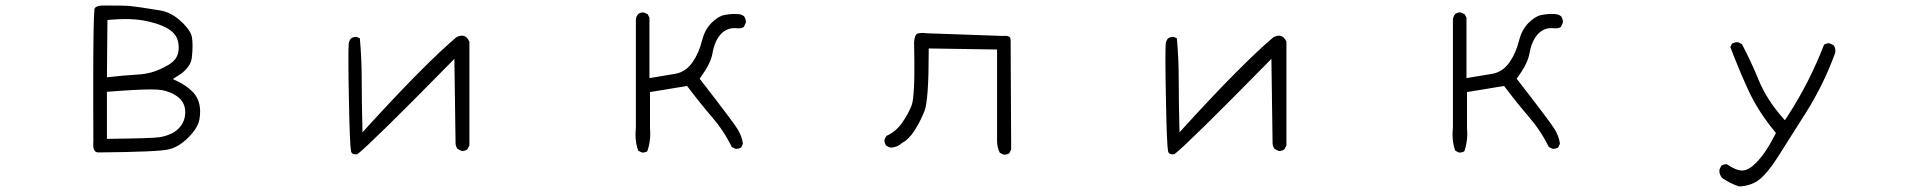

<svg xmlns="http://www.w3.org/2000/svg" viewBox="-20 -569 7040 705"><path d="M372.6 -59.1V-231.9Q483.4 -240.7 533.2 -240.7Q559.1 -240.7 575 -238Q590.8 -235.4 606.7 -228.5Q622.6 -221.7 635.3 -211.4Q660.2 -190.9 660.2 -156.7Q660.2 -111.3 619.1 -83.5Q593.3 -69.3 566.2 -65.2Q539.1 -61 372.6 -59.1ZM427.7 -548.3 360.4 -548.8Q348.6 -548.8 340.8 -546.9Q331.1 -543.9 328.1 -539.1Q327.1 -537.6 326.7 -534.7Q322.3 -495.1 322.3 -236.8Q322.3 -154.8 322.8 -50.8V-50.3Q322.3 -43.5 322.3 -38.6Q322.3 -20.5 329.1 -13.7Q333.5 -9.3 342.8 -9.3Q560.1 -11.2 599.6 -20.5Q636.7 -29.3 671.1 -63.7Q705.6 -98.1 711.9 -128.9Q714.8 -144 714.8 -159.2Q714.8 -207 683.6 -235.4Q661.6 -255.9 635.7 -268.6L614.7 -278.8Q638.2 -293.9 641.8 -296.4Q645.5 -298.8 648.9 -301.3Q681.6 -327.6 684.6 -358.9Q687 -381.3 687 -398.9Q687 -416.5 685.1 -430.2Q682.1 -453.6 651.4 -484.4L646 -489.3Q609.9 -523.9 567.4 -530.8Q485.4 -544.4 453.6 -547.4Q439.5 -548.3 427.7 -548.3ZM581.1 -321.3H581.5Q581.1 -321.3 581.1 -321.3ZM439.5 -499Q476.6 -499 507.3 -493.7Q558.1 -484.4 591.3 -466.8Q627.9 -447.3 634.3 -414.1Q636.2 -403.3 636.2 -393.6Q636.2 -375.5 628.9 -360.8Q618.2 -338.9 581.1 -321.3Q537.6 -298.3 487.5 -295.4Q437.5 -292.5 372.6 -285.2L374.5 -495.6L386.7 -496.6Q414.6 -499 439.5 -499Z M1260.3 -408.2Q1259.3 -384.3 1259.3 -351.6Q1259.3 -286.1 1261.2 -201.7Q1264.2 -37.6 1269 -13.7Q1270 -8.8 1272.5 -6.8Q1276.4 -2.4 1286.6 -2.4Q1289.6 -2.4 1292.5 -2.9Q1346.7 -45.9 1626.5 -330.6L1648.4 -353L1652.8 -41Q1654.3 -29.8 1660.2 -22L1674.3 -15.1Q1675.8 -14.6 1676.8 -14.6Q1688.5 -14.6 1695.8 -20.5L1703.6 -34.7V-416Q1695.3 -434.1 1683.1 -437Q1680.2 -438 1676.3 -438Q1667.5 -438 1656.7 -433.1Q1542 -335.9 1333 -107.4L1311 -83Q1308.1 -198.2 1308.1 -278.3Q1308.1 -354 1301.3 -428.2L1290.5 -433.1Q1289.1 -433.6 1288.1 -433.6Q1275.9 -433.6 1268.1 -427.2Q1261.7 -418.9 1260.3 -408.2Z M2338.9 -8.8Q2349.6 -8.8 2356.9 -13.7Q2367.7 -44.4 2367.7 -79.1Q2367.7 -88.4 2366.7 -98.1V-231Q2405.3 -236.8 2432.4 -241.7Q2459.5 -246.6 2502.9 -253.4Q2548.3 -192.9 2592.8 -141.1Q2637.7 -89.4 2667 -29.3L2680.2 -22.9Q2681.6 -22.5 2682.6 -22.5Q2693.8 -22.5 2701.7 -27.8L2708 -41.5Q2704.1 -67.9 2689.9 -92.3Q2675.8 -116.7 2548.8 -280.3L2554.7 -288.1Q2589.8 -336.4 2596.2 -373.5Q2604.5 -421.4 2629.4 -446.3Q2649.4 -465.8 2677.2 -465.8Q2682.6 -465.8 2686.5 -465.3Q2690.4 -464.8 2692.4 -464.8Q2703.6 -464.8 2711.4 -470.2L2718.3 -484.9Q2718.8 -486.3 2718.8 -489.7Q2718.8 -493.2 2717.3 -498.8Q2715.8 -504.4 2711.9 -509.3Q2704.1 -515.6 2692.9 -517.1Q2686 -517.6 2681.2 -517.6Q2676.3 -517.6 2670.4 -517.6Q2655.3 -517.1 2638.7 -513.7Q2615.2 -508.3 2591.3 -483.6Q2567.4 -459 2557.6 -419.4Q2546.4 -374.5 2523.4 -341.3Q2499 -305.7 2461.4 -298.3Q2429.2 -292.5 2364.7 -282.2V-503.9L2358.4 -516.6L2345.2 -522.9Q2343.8 -523.4 2340.3 -523.4Q2336.9 -523.4 2332 -522Q2327.1 -520.5 2322.8 -517.1Q2316.4 -508.8 2314.9 -498V-100.1Q2313.5 -86.4 2313.5 -74.7Q2313.5 -42 2323.7 -15.6L2336.4 -9.3Q2337.9 -8.8 2338.9 -8.8Z M3667 -1Q3678.2 -1 3686 -6.3L3692.9 -20.5L3690.9 -418.9V-419.4Q3690.9 -419.9 3690.9 -420.4Q3690.9 -428.7 3687.5 -432.6Q3682.6 -437.5 3669.9 -437.5Q3667 -437.5 3663.1 -437L3383.8 -446.8Q3374.5 -448.2 3369.6 -448.2Q3356 -448.2 3347.7 -445.3Q3346.2 -444.8 3345.2 -443.4Q3338.4 -436.5 3336.4 -414.6Q3337.4 -365.7 3337.4 -344Q3337.4 -322.3 3337.4 -299.1Q3337.4 -275.9 3335.9 -248Q3333.5 -198.2 3327.6 -182.6Q3315.4 -150.9 3292.5 -118.2Q3270 -85.9 3234.4 -69.8L3228 -57.1Q3227.5 -55.7 3227.5 -52.2Q3227.5 -48.8 3229 -43.9Q3230.5 -39.1 3233.9 -34.7Q3241.7 -28.3 3252.4 -26.9Q3275.4 -28.8 3291 -43L3292 -43.9Q3300.3 -48.8 3305.2 -52.2Q3312 -58.1 3316.4 -62.5Q3327.1 -73.2 3335.7 -86.2Q3344.2 -99.1 3350.6 -110.4Q3363.8 -133.8 3374.5 -161.1Q3390.1 -200.7 3390.1 -377.9V-391.1L3641.1 -387.2V-58.1Q3641.1 -54.7 3641.1 -51.3Q3641.1 -27.8 3651.4 -7.8L3664.6 -1.5Q3666 -1 3667 -1Z M4260.3 -408.2Q4259.3 -384.3 4259.3 -351.6Q4259.3 -286.1 4261.2 -201.7Q4264.2 -37.6 4269 -13.7Q4270 -8.8 4272.5 -6.8Q4276.4 -2.4 4286.6 -2.4Q4289.6 -2.4 4292.5 -2.9Q4346.7 -45.9 4626.5 -330.6L4648.4 -353L4652.8 -41Q4654.3 -29.8 4660.2 -22L4674.3 -15.1Q4675.8 -14.6 4676.8 -14.6Q4688.5 -14.6 4695.8 -20.5L4703.6 -34.7V-416Q4695.3 -434.1 4683.1 -437Q4680.2 -438 4676.3 -438Q4667.5 -438 4656.7 -433.1Q4542 -335.9 4333 -107.4L4311 -83Q4308.1 -198.2 4308.1 -278.3Q4308.1 -354 4301.3 -428.2L4290.5 -433.1Q4289.1 -433.6 4288.1 -433.6Q4275.9 -433.6 4268.1 -427.2Q4261.7 -418.9 4260.3 -408.2Z M5338.9 -8.8Q5349.6 -8.8 5356.9 -13.7Q5367.7 -44.4 5367.7 -79.1Q5367.7 -88.4 5366.7 -98.1V-231Q5405.3 -236.8 5432.4 -241.7Q5459.5 -246.6 5502.9 -253.4Q5548.3 -192.9 5592.8 -141.1Q5637.7 -89.4 5667 -29.3L5680.2 -22.9Q5681.6 -22.5 5682.6 -22.5Q5693.8 -22.5 5701.7 -27.8L5708 -41.5Q5704.1 -67.9 5689.9 -92.3Q5675.8 -116.7 5548.8 -280.3L5554.7 -288.1Q5589.8 -336.4 5596.2 -373.5Q5604.5 -421.4 5629.4 -446.3Q5649.4 -465.8 5677.2 -465.8Q5682.6 -465.8 5686.5 -465.3Q5690.4 -464.8 5692.4 -464.8Q5703.6 -464.8 5711.4 -470.2L5718.3 -484.9Q5718.8 -486.3 5718.8 -489.7Q5718.8 -493.2 5717.3 -498.8Q5715.8 -504.4 5711.9 -509.3Q5704.1 -515.6 5692.9 -517.1Q5686 -517.6 5681.2 -517.6Q5676.3 -517.6 5670.4 -517.6Q5655.3 -517.1 5638.7 -513.7Q5615.2 -508.3 5591.3 -483.6Q5567.4 -459 5557.6 -419.4Q5546.4 -374.5 5523.4 -341.3Q5499 -305.7 5461.4 -298.3Q5429.2 -292.5 5364.7 -282.2V-503.9L5358.4 -516.6L5345.2 -522.9Q5343.8 -523.4 5340.3 -523.4Q5336.9 -523.4 5332 -522Q5327.1 -520.5 5322.8 -517.1Q5316.4 -508.8 5314.9 -498V-100.1Q5313.5 -86.4 5313.5 -74.7Q5313.5 -42 5323.7 -15.6L5336.4 -9.3Q5337.9 -8.8 5338.9 -8.8Z M6718.8 -375.5Q6719.2 -378.9 6719.2 -382.1Q6719.2 -385.3 6719 -387.7Q6718.8 -390.1 6717.8 -392.6Q6716.3 -397.9 6712.9 -402.8L6698.7 -409.7Q6697.3 -410.2 6696.3 -410.2Q6685.1 -410.2 6677.7 -404.8Q6650.9 -335.9 6617.7 -270.5Q6584.5 -205.1 6543.5 -142.1L6533.7 -127.4L6522.5 -140.6Q6466.3 -205.1 6437 -276.4Q6409.7 -343.3 6376 -407.2L6362.8 -413.6Q6361.3 -414.1 6360.4 -414.1Q6348.1 -414.1 6339.4 -408.2L6333.5 -396.5Q6362.3 -319.8 6398.2 -241Q6434.1 -162.1 6495.6 -87.4L6501 -80.6L6497.1 -73.2Q6462.9 -5.9 6427.2 29.8Q6399.9 57.1 6377.4 57.1Q6354.5 57.1 6320.8 34.2Q6319.8 34.2 6318.8 34.2Q6308.1 34.2 6300.3 39.6L6293.5 54.2Q6293.5 55.7 6293.5 57.9Q6293.5 60.1 6293.7 63.5Q6293.9 66.9 6295.4 70.3Q6297.9 77.6 6302.7 84Q6333 105 6366.2 115.7Q6412.6 113.3 6442.4 88.4Q6472.2 63.5 6506.8 9.3L6610.8 -154.8Q6676.3 -258.3 6718.8 -375.5Z"/></svg>

Font: NaikaiFont
Style: ExtraLight
Weight: 200
Version: Version 1.89